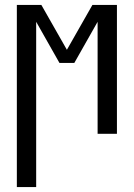

<svg xmlns="http://www.w3.org/2000/svg" viewBox="-20 -540 540 775"><path d="M48 215V-520H147L250 -339L353 -520H452V0H374V-452L280 -286H220L126 -452V215Z"/></svg>

Font: Iosevka MaddieWtf
Style: Regular
Weight: 400
Monospace: yes
Designer: Belleve Invis
Foundry: Belleve Invis
Version: Version 31.3.0; ttfautohint (v1.8.3)